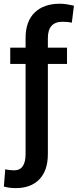

<svg xmlns="http://www.w3.org/2000/svg" viewBox="-37 -780 410 1014"><path d="M316.9 -528.3V-442.4H215.8V33.7Q215.8 120.6 170.9 167Q126 213.4 46.9 213.4Q29.8 213.4 14.9 211.7Q0 210 -16.6 205.1L-9.3 113.8Q-2 116.2 13.4 117.9Q28.8 119.6 36.6 119.6Q68.4 119.6 83.3 97.4Q98.1 75.2 98.1 33.7V-442.4H17.1V-528.3H98.1V-579.1Q98.1 -667 146 -713.6Q193.8 -760.3 279.3 -760.3Q297.9 -760.3 316.4 -757.3Q335 -754.4 353.5 -750L342.3 -660.2Q332.5 -662.6 320.8 -663.8Q309.1 -665 293.5 -665Q215.8 -665 215.8 -579.1V-528.3Z"/></svg>

Font: Vazirmatn RD UI Medium
Style: Regular
Weight: 500
Designer: Saber Rastikerdar
Foundry: Saber Rastikerdar
Version: Version 33.003